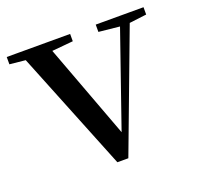

<svg xmlns="http://www.w3.org/2000/svg" viewBox="-108 -629 763 740"><g transform="rotate(-20 274.0 -258.5)"><path d="M253 5 41 -522H150L317 -74H299L304 -87L455 -522H496L298 5ZM-9 -492V-522H251V-492L143 -482H90ZM356 -492V-522H552V-492L471 -482H453Z"/></g></svg>

Font: Noto Serif SC ExtraLight Medium
Style: Regular
Weight: 500
Version: Version 2.002-H1;hotconv 1.1.0;makeotfexe 2.6.0